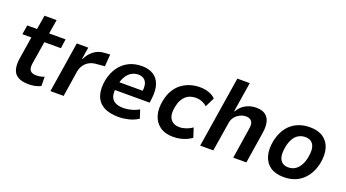

<svg xmlns="http://www.w3.org/2000/svg" viewBox="-54 -1242 3223 1789"><g transform="rotate(20 1557.5 -347.5)"><path d="M254 10Q191 10 152 -11Q113 -32 99.5 -75Q86 -118 95 -182L131 -409H42L57 -501H154L177 -641H297L274 -501H437L424 -409H260L224 -187Q216 -136 233.5 -114Q251 -92 295 -92Q314 -92 334.5 -96Q355 -100 373 -107L374 -16Q348 -2 316.5 4Q285 10 254 10Z M469 0 548 -501H662L643 -382H647Q673 -437 717 -470.5Q761 -504 820 -507L876 -511L867 -391L777 -383Q743 -380 714 -364Q685 -348 666 -320.5Q647 -293 640 -257L600 0Z M1147 10Q1051 10 994 -24Q937 -58 917.5 -122Q898 -186 915 -274Q932 -349 969.5 -401.5Q1007 -454 1063.5 -482.5Q1120 -511 1193 -511Q1260 -511 1306 -482.5Q1352 -454 1371.5 -397Q1391 -340 1380 -254L1375 -215H1010L1023 -297H1292L1273 -275Q1282 -329 1274 -361Q1266 -393 1243.5 -409Q1221 -425 1187 -425Q1152 -425 1121 -407Q1090 -389 1069 -354.5Q1048 -320 1038 -268L1034 -244Q1025 -189 1035.5 -154Q1046 -119 1078 -101.5Q1110 -84 1160 -84Q1196 -84 1236.5 -94.5Q1277 -105 1313 -126L1340 -43Q1295 -14 1243.5 -2Q1192 10 1147 10Z M1687 10Q1608 10 1557 -26Q1506 -62 1486.5 -126Q1467 -190 1484 -275Q1496 -337 1523.5 -382Q1551 -427 1589 -455Q1627 -483 1672.5 -497Q1718 -511 1768 -511Q1819 -511 1860 -495.5Q1901 -480 1923 -455L1877 -362Q1856 -382 1826.5 -393.5Q1797 -405 1767 -405Q1739 -405 1714 -397.5Q1689 -390 1668.5 -372.5Q1648 -355 1633 -327.5Q1618 -300 1610 -259Q1594 -178 1622.5 -136.5Q1651 -95 1712 -95Q1744 -95 1778.5 -107Q1813 -119 1839 -139L1869 -46Q1847 -30 1818 -17Q1789 -4 1756 3Q1723 10 1687 10Z M1954 0 2066 -705H2189L2142 -409H2146Q2176 -461 2223.5 -486Q2271 -511 2326 -511Q2382 -511 2415 -488Q2448 -465 2459.5 -421Q2471 -377 2461 -312L2412 0H2282L2329 -303Q2335 -337 2329.5 -358Q2324 -379 2307 -390.5Q2290 -402 2262 -402Q2232 -402 2203 -387Q2174 -372 2155 -347.5Q2136 -323 2131 -291L2084 0Z M2783 10Q2702 10 2651 -25Q2600 -60 2581.5 -124.5Q2563 -189 2580 -275Q2593 -334 2618 -378Q2643 -422 2679 -451.5Q2715 -481 2760 -496Q2805 -511 2859 -511Q2940 -511 2991 -476Q3042 -441 3060.5 -377.5Q3079 -314 3062 -227Q3049 -168 3023.5 -124Q2998 -80 2962.5 -50Q2927 -20 2882 -5Q2837 10 2783 10ZM2793 -90Q2829 -90 2856.5 -106Q2884 -122 2905 -154.5Q2926 -187 2937 -239Q2954 -323 2930.5 -366.5Q2907 -410 2848 -410Q2815 -410 2786 -395Q2757 -380 2736.5 -347.5Q2716 -315 2705 -264Q2688 -179 2711.5 -134.5Q2735 -90 2793 -90Z"/></g></svg>

Font: Nunito Sans 7pt SemiCondensed
Style: Bold Italic
Weight: 700
Width: 4
Italic angle: -9°
Designer: Vernon Adams
Foundry: Vernon Adams
Version: Version 3.101;gftools[0.9.27]